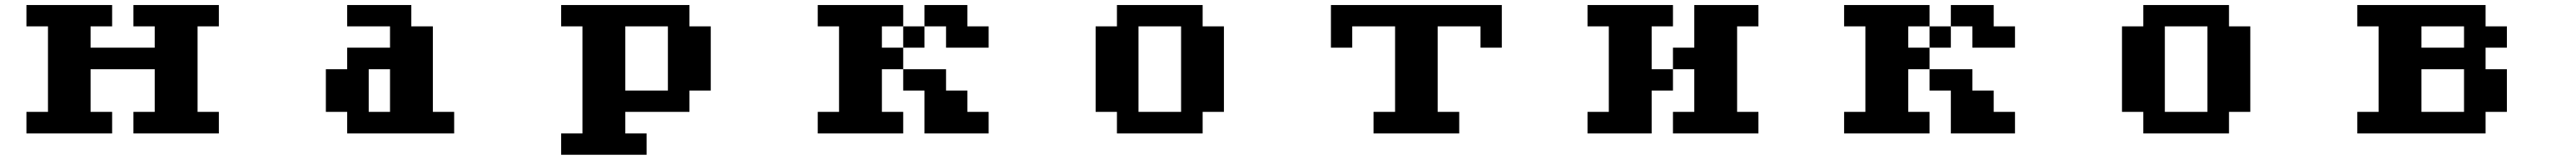

<svg xmlns="http://www.w3.org/2000/svg" viewBox="-20 -462 10040 623"><path d="M83 -26.4H167V-359.4H83V-442.4H417V-359.4H333V-276.4H583V-359.4H500V-442.4H833V-359.4H750V-26.4H833V57.6H500V-26.4H583V-192.4H333V-26.4H417V57.6H83Z M1417 -26.4H1500V-192.4H1417ZM1250 -26.4V-192.4H1333V-276.4H1500V-359.4H1333V-442.4H1583V-359.4H1667V-26.4H1750V57.6H1333V-26.4Z M2417 -109.4H2583V-359.4H2417ZM2167 57.6H2250V-359.4H2167V-442.4H2667V-359.4H2750V-109.4H2667V-26.4H2417V57.6H2500V140.6H2167Z M3167 -26.4H3250V-359.4H3167V-442.4H3500V-359.4H3417V-276.4H3500V-192.4H3417V-26.4H3500V57.6H3167ZM3500 -192.4H3667V-109.4H3750V-26.4H3833V57.6H3583V-109.4H3500ZM3500 -276.4V-359.4H3583V-276.4ZM3583 -359.4V-442.4H3750V-359.4H3833V-276.4H3667V-359.4Z M4417 -26.4H4583V-359.4H4417ZM4250 -26.4V-359.4H4333V-442.4H4667V-359.4H4750V-26.4H4667V57.6H4333V-26.4Z M5167 -276.4V-442.4H5833V-276.4H5750V-359.4H5583V-26.4H5667V57.6H5333V-26.4H5417V-359.4H5250V-276.4Z M6167 -26.4H6250V-359.4H6167V-442.4H6500V-359.4H6417V-192.4H6500V-109.4H6417V57.6H6167ZM6500 -192.4V-276.4H6583V-442.4H6833V-359.4H6750V-26.4H6833V57.6H6500V-26.4H6583V-192.4Z M7167 -26.4H7250V-359.4H7167V-442.4H7500V-359.4H7417V-276.4H7500V-192.4H7417V-26.4H7500V57.6H7167ZM7500 -192.4H7667V-109.4H7750V-26.4H7833V57.6H7583V-109.4H7500ZM7500 -276.4V-359.4H7583V-276.4ZM7583 -359.4V-442.4H7750V-359.4H7833V-276.4H7667V-359.4Z M8417 -26.4H8583V-359.4H8417ZM8250 -26.4V-359.4H8333V-442.4H8667V-359.4H8750V-26.4H8667V57.6H8333V-26.4Z M9417 -276.4H9583V-359.4H9417ZM9417 -26.4H9583V-192.4H9417ZM9167 -26.4H9250V-359.4H9167V-442.4H9667V-359.4H9750V-276.4H9667V-192.4H9750V-26.4H9667V57.6H9167Z"/></svg>

Font: KH Dot Dougenzaka 12
Style: Regular
Weight: 400
Designer: Original version for X68000 by Keitarou Hiraki (http://hp.vector.co.jp/authors/VA000874/) / TrueType conversion by Homem
Version: Version 1.00.20150527